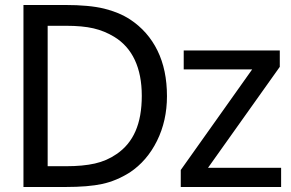

<svg xmlns="http://www.w3.org/2000/svg" viewBox="-20 -747 1163 767"><path d="M498.5 -58.1Q444.8 -24.4 388.7 -12.2Q332.5 0 241.2 0H73.7V-727.1H239.3Q336.4 -727.1 395.8 -712.6Q455.1 -698.2 499.5 -669.4Q571.3 -622.1 609.1 -544.9Q647 -467.8 647 -362.8Q647 -264.6 607.2 -184.3Q567.4 -104 498.5 -58.1ZM436 -600.1Q397.5 -623.5 353.3 -633.8Q309.1 -644 244.1 -644H170.4V-83H244.1Q311.5 -83 359.1 -93.8Q406.7 -104.5 445.3 -131.3Q496.1 -165.5 521.2 -222.9Q546.4 -280.3 546.4 -364.3Q546.4 -447.8 518.6 -507.3Q490.7 -566.9 436 -600.1ZM1103 0H702.1V-67.9L987.3 -469.7H713.9V-545.4H1097.7V-480L811 -76.7H1103Z"/></svg>

Font: SG Kara Bold
Style: Regular
Weight: 400
Designer: Damoon Khanjanzadeh
Version: Version 1.000